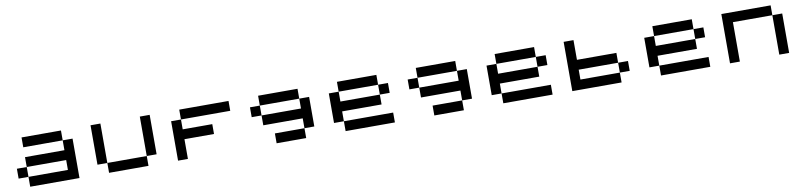

<svg xmlns="http://www.w3.org/2000/svg" viewBox="-1 -1637 10003 2398"><g transform="rotate(-10 5000.0 -437.5)"><path d="M750 -375H125V-250H750ZM250 -125V-500H750V-750H250V-625H875V-125Z M1250 -125V-750H1125V-250H1875V-750H1750V-125Z M2125 -625H2875V-750H2250V-500H2625V-375H2250V-125H2125Z M3250 -750V-375H3750V-750ZM3125 -500V-625H3875V-250H3375V-125H3750V-500Z M4750 -750H4250V-375H4750ZM4875 -500H4250V-125H4875V-250H4125V-625H4875Z M5250 -750V-375H5750V-750ZM5125 -500V-625H5875V-250H5375V-125H5750V-500Z M6750 -750H6250V-375H6750ZM6875 -500H6250V-125H6875V-250H6125V-625H6875Z M7250 -375V-250H7875V-375ZM7125 -125V-750H7250V-500H7750V-125Z M8750 -750H8250V-375H8750ZM8875 -500H8250V-125H8875V-250H8125V-625H8875Z M9750 -125H9875V-625H9250V-125H9125V-750H9750Z"/></g></svg>

Font: Picon
Style: Regular
Weight: 400
Designer: yne
Foundry: yne
Version: Version 21.02.27; git-deadbeef-release